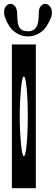

<svg xmlns="http://www.w3.org/2000/svg" viewBox="-20 -982 291 1002"><path d="M89.8 -521.5Q83 -449.2 83 -375Q83 -300.8 89.8 -228.5Q95.7 -167 104.5 -167Q113.3 -167 119.1 -228.5Q125 -290 125 -375Q125 -460 119.1 -521.5Q113.3 -583 104.5 -583Q95.7 -583 89.8 -521.5ZM167 -750V0H42V-750ZM251 -916Q251 -899.4 243.2 -882.8Q232.4 -859.4 220.7 -841.8Q207 -821.3 181.6 -806.6Q156.2 -792 127 -792Q95.7 -792 70.3 -806.6Q43.9 -822.3 30.3 -842.8Q16.6 -863.3 8.8 -883.8Q1 -904.3 1 -916Q1 -938.5 10.7 -949.2Q21.5 -961.9 35.2 -961.9Q47.9 -961.9 58.6 -949.2Q67.4 -938.5 69.3 -916Q69.3 -889.6 73.2 -862.3Q76.2 -842.8 86.9 -832Q96.7 -822.3 104.5 -821.3Q122.1 -818.4 127 -818.4Q153.3 -818.4 168 -837.9Q182.6 -857.4 182.6 -916Q182.6 -938.5 192.4 -949.2Q203.1 -961.9 215.8 -961.9Q229.5 -961.9 240.2 -949.2Q251 -936.5 251 -916Z"/></svg>

Font: okolaksMetalik
Style: bold
Weight: 700
Width: 7
Version: Version 0.6